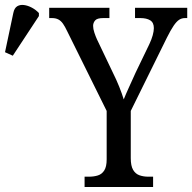

<svg xmlns="http://www.w3.org/2000/svg" viewBox="-30 -745 766 765"><path d="M307 0V-41H324Q344 -41 360 -46Q376 -51 385.5 -66Q395 -81 395 -110V-303L238 -620Q229 -639 221 -650.5Q213 -662 202.5 -667.5Q192 -673 177 -673H166V-714H406V-673H381Q357 -673 349 -663.5Q341 -654 341 -642Q341 -630 346 -615Q351 -600 356 -589L419 -457Q434 -427 445 -399.5Q456 -372 463 -349Q471 -369 484 -397.5Q497 -426 511 -457L565 -569Q574 -588 578.5 -604.5Q583 -621 583 -633Q583 -655 568.5 -664Q554 -673 529 -673H508V-714H716V-673H707Q694 -673 683.5 -666Q673 -659 661.5 -642Q650 -625 635 -595L491 -303V-115Q491 -84 500.5 -68Q510 -52 526 -46.5Q542 -41 561 -41H580V0ZM21 -523 -10 -537 23 -693Q27 -713 38.5 -720Q50 -727 65.5 -725Q81 -723 97 -714.5Q113 -706 125 -693V-681Z"/></svg>

Font: Noto Serif Condensed
Style: Regular
Weight: 400
Width: 3
Designer: Monotype Design Team
Foundry: Monotype Imaging Inc.
Version: Version 2.015